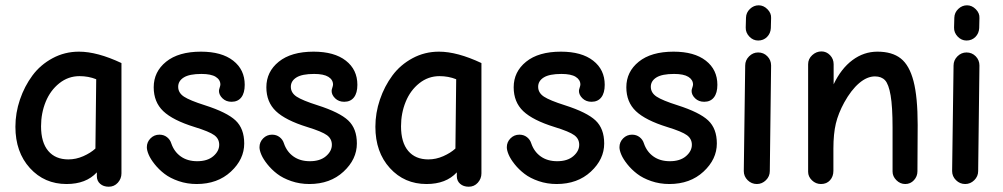

<svg xmlns="http://www.w3.org/2000/svg" viewBox="-20 -688 3783 724"><path d="M390.1 16.1Q370.1 16.1 357.7 5.1Q345.2 -5.9 345.2 -23.9V-38.1Q304.7 5.9 231 5.9Q147.5 5.9 92.8 -54.2Q38.1 -114.3 38.1 -210Q38.1 -262.2 55.2 -312.5Q72.3 -362.8 102.3 -403.3Q132.3 -443.8 178.2 -468.5Q224.1 -493.2 277.8 -493.2Q346.7 -493.2 438 -450.2V-34.2Q438 -14.2 424.3 1Q410.6 16.1 390.1 16.1ZM237.8 -86.9Q266.6 -86.9 294.2 -99.1Q321.8 -111.3 339.8 -127.9L342.8 -389.2Q313.5 -400.9 279.8 -400.9Q237.3 -400.9 203.6 -374Q169.9 -347.2 152.3 -304.2Q134.8 -261.2 134.8 -211.9Q134.8 -150.9 161.9 -118.9Q189 -86.9 237.8 -86.9Z M721.7 5.9Q685.5 5.9 653.6 -5.1Q621.6 -16.1 600.3 -32.5Q579.1 -48.8 563.5 -68.4Q547.9 -87.9 540.8 -104.5Q533.7 -121.1 533.7 -132.8Q533.7 -152.3 547.6 -166.3Q561.5 -180.2 581.1 -180.2Q597.7 -180.2 609.6 -170.9Q621.6 -161.6 626 -147Q636.7 -115.7 661.9 -97.9Q687 -80.1 723.6 -80.1Q762.2 -80.1 784.4 -99.1Q806.6 -118.2 806.6 -142.1Q806.6 -164.6 788.1 -178.2Q769.5 -191.9 713.9 -209Q631.8 -234.4 595.7 -268.8Q559.6 -303.2 559.6 -358.9Q559.6 -417.5 606.4 -455.3Q653.3 -493.2 737.8 -493.2Q815.9 -493.2 859.4 -459.2Q902.8 -425.3 902.8 -368.2Q902.8 -337.4 889.9 -320.8Q877 -304.2 853 -304.2Q832.5 -304.2 819.1 -317.1Q805.7 -330.1 805.7 -345.2Q805.7 -349.6 808.3 -357.4Q811 -365.2 811 -369.1Q811 -387.2 793.5 -398.2Q775.9 -409.2 739.7 -409.2Q694.3 -409.2 673.1 -396Q651.9 -382.8 651.9 -360.8Q651.9 -337.9 673.8 -323.5Q695.8 -309.1 752.9 -291Q835.4 -264.6 868.2 -233.9Q900.9 -203.1 900.9 -147Q900.9 -87.4 850.6 -40.8Q800.3 5.9 721.7 5.9Z M1146.5 5.9Q1110.4 5.9 1078.4 -5.1Q1046.4 -16.1 1025.1 -32.5Q1003.9 -48.8 988.3 -68.4Q972.7 -87.9 965.6 -104.5Q958.5 -121.1 958.5 -132.8Q958.5 -152.3 972.4 -166.3Q986.3 -180.2 1005.9 -180.2Q1022.5 -180.2 1034.4 -170.9Q1046.4 -161.6 1050.8 -147Q1061.5 -115.7 1086.7 -97.9Q1111.8 -80.1 1148.4 -80.1Q1187 -80.1 1209.2 -99.1Q1231.4 -118.2 1231.4 -142.1Q1231.4 -164.6 1212.9 -178.2Q1194.3 -191.9 1138.7 -209Q1056.6 -234.4 1020.5 -268.8Q984.4 -303.2 984.4 -358.9Q984.4 -417.5 1031.2 -455.3Q1078.1 -493.2 1162.6 -493.2Q1240.7 -493.2 1284.2 -459.2Q1327.6 -425.3 1327.6 -368.2Q1327.6 -337.4 1314.7 -320.8Q1301.8 -304.2 1277.8 -304.2Q1257.3 -304.2 1243.9 -317.1Q1230.5 -330.1 1230.5 -345.2Q1230.5 -349.6 1233.2 -357.4Q1235.8 -365.2 1235.8 -369.1Q1235.8 -387.2 1218.3 -398.2Q1200.7 -409.2 1164.6 -409.2Q1119.1 -409.2 1097.9 -396Q1076.7 -382.8 1076.7 -360.8Q1076.7 -337.9 1098.6 -323.5Q1120.6 -309.1 1177.7 -291Q1260.3 -264.6 1293 -233.9Q1325.7 -203.1 1325.7 -147Q1325.7 -87.4 1275.4 -40.8Q1225.1 5.9 1146.5 5.9Z M1747.6 16.1Q1727.5 16.1 1715.1 5.1Q1702.6 -5.9 1702.6 -23.9V-38.1Q1662.1 5.9 1588.4 5.9Q1504.9 5.9 1450.2 -54.2Q1395.5 -114.3 1395.5 -210Q1395.5 -262.2 1412.6 -312.5Q1429.7 -362.8 1459.7 -403.3Q1489.7 -443.8 1535.6 -468.5Q1581.5 -493.2 1635.3 -493.2Q1704.1 -493.2 1795.4 -450.2V-34.2Q1795.4 -14.2 1781.7 1Q1768.1 16.1 1747.6 16.1ZM1595.2 -86.9Q1624 -86.9 1651.6 -99.1Q1679.2 -111.3 1697.3 -127.9L1700.2 -389.2Q1670.9 -400.9 1637.2 -400.9Q1594.7 -400.9 1561 -374Q1527.3 -347.2 1509.8 -304.2Q1492.2 -261.2 1492.2 -211.9Q1492.2 -150.9 1519.3 -118.9Q1546.4 -86.9 1595.2 -86.9Z M2079.1 5.9Q2043 5.9 2011 -5.1Q1979 -16.1 1957.8 -32.5Q1936.5 -48.8 1920.9 -68.4Q1905.3 -87.9 1898.2 -104.5Q1891.1 -121.1 1891.1 -132.8Q1891.1 -152.3 1905 -166.3Q1918.9 -180.2 1938.5 -180.2Q1955.1 -180.2 1967 -170.9Q1979 -161.6 1983.4 -147Q1994.1 -115.7 2019.3 -97.9Q2044.4 -80.1 2081.1 -80.1Q2119.6 -80.1 2141.8 -99.1Q2164.1 -118.2 2164.1 -142.1Q2164.1 -164.6 2145.5 -178.2Q2127 -191.9 2071.3 -209Q1989.3 -234.4 1953.1 -268.8Q1917 -303.2 1917 -358.9Q1917 -417.5 1963.9 -455.3Q2010.7 -493.2 2095.2 -493.2Q2173.3 -493.2 2216.8 -459.2Q2260.3 -425.3 2260.3 -368.2Q2260.3 -337.4 2247.3 -320.8Q2234.4 -304.2 2210.4 -304.2Q2189.9 -304.2 2176.5 -317.1Q2163.1 -330.1 2163.1 -345.2Q2163.1 -349.6 2165.8 -357.4Q2168.5 -365.2 2168.5 -369.1Q2168.5 -387.2 2150.9 -398.2Q2133.3 -409.2 2097.2 -409.2Q2051.8 -409.2 2030.5 -396Q2009.3 -382.8 2009.3 -360.8Q2009.3 -337.9 2031.2 -323.5Q2053.2 -309.1 2110.4 -291Q2192.9 -264.6 2225.6 -233.9Q2258.3 -203.1 2258.3 -147Q2258.3 -87.4 2208 -40.8Q2157.7 5.9 2079.1 5.9Z M2503.9 5.9Q2467.8 5.9 2435.8 -5.1Q2403.8 -16.1 2382.6 -32.5Q2361.3 -48.8 2345.7 -68.4Q2330.1 -87.9 2323 -104.5Q2315.9 -121.1 2315.9 -132.8Q2315.9 -152.3 2329.8 -166.3Q2343.8 -180.2 2363.3 -180.2Q2379.9 -180.2 2391.8 -170.9Q2403.8 -161.6 2408.2 -147Q2418.9 -115.7 2444.1 -97.9Q2469.2 -80.1 2505.9 -80.1Q2544.4 -80.1 2566.7 -99.1Q2588.9 -118.2 2588.9 -142.1Q2588.9 -164.6 2570.3 -178.2Q2551.8 -191.9 2496.1 -209Q2414.1 -234.4 2377.9 -268.8Q2341.8 -303.2 2341.8 -358.9Q2341.8 -417.5 2388.7 -455.3Q2435.5 -493.2 2520 -493.2Q2598.1 -493.2 2641.6 -459.2Q2685.1 -425.3 2685.1 -368.2Q2685.1 -337.4 2672.1 -320.8Q2659.2 -304.2 2635.3 -304.2Q2614.7 -304.2 2601.3 -317.1Q2587.9 -330.1 2587.9 -345.2Q2587.9 -349.6 2590.6 -357.4Q2593.3 -365.2 2593.3 -369.1Q2593.3 -387.2 2575.7 -398.2Q2558.1 -409.2 2522 -409.2Q2476.6 -409.2 2455.3 -396Q2434.1 -382.8 2434.1 -360.8Q2434.1 -337.9 2456.1 -323.5Q2478 -309.1 2535.2 -291Q2617.7 -264.6 2650.4 -233.9Q2683.1 -203.1 2683.1 -147Q2683.1 -87.4 2632.8 -40.8Q2582.5 5.9 2503.9 5.9Z M2838.9 -535.2Q2819.8 -535.2 2805.7 -550Q2791.5 -564.9 2792 -584L2793 -621.1Q2793.5 -640.6 2807.9 -654.3Q2822.3 -668 2840.8 -668Q2859.4 -668 2874 -653.1Q2888.7 -638.2 2887.7 -620.1L2886.7 -582Q2885.7 -562 2872.3 -548.6Q2858.9 -535.2 2838.9 -535.2ZM2834 5.9Q2814 5.9 2799.3 -8.5Q2784.7 -22.9 2784.7 -43L2790 -440.9Q2790 -460.9 2804.7 -475.6Q2819.3 -490.2 2838.9 -490.2Q2859.4 -490.2 2873.5 -475.8Q2887.7 -461.4 2887.7 -440.9L2882.8 -43Q2882.8 -22.9 2868.2 -8.5Q2853.5 5.9 2834 5.9Z M3075.7 5.9Q3056.2 5.9 3041.7 -8.1Q3027.3 -22 3027.3 -40V-445.8Q3027.3 -465.8 3042.7 -480Q3058.1 -494.1 3077.6 -494.1Q3096.2 -494.1 3109.9 -480Q3123.5 -465.8 3123.5 -445.8V-370.1Q3151.9 -429.7 3194.6 -461.4Q3237.3 -493.2 3288.6 -493.2Q3344.2 -493.2 3376.7 -467.5Q3409.2 -441.9 3424.8 -381.8Q3440.4 -321.8 3440.4 -216.8Q3440.4 -171.4 3439.9 -119.4Q3439.5 -67.4 3439.5 -42Q3439.5 -22.9 3426.3 -8.5Q3413.1 5.9 3393.6 5.9Q3374.5 5.9 3360.1 -8.5Q3345.7 -22.9 3345.7 -41V-207Q3345.7 -285.6 3338.4 -328.1Q3331.1 -370.6 3317.4 -385.3Q3303.7 -399.9 3279.3 -399.9Q3249.5 -399.9 3219.5 -374.3Q3189.5 -348.6 3163.6 -301.8Q3141.1 -260.7 3131.8 -221.9Q3122.6 -183.1 3122.6 -127.9V-43.9Q3122.6 -22.5 3109.9 -8.3Q3097.2 5.9 3075.7 5.9Z M3624.5 -535.2Q3605.5 -535.2 3591.3 -550Q3577.1 -564.9 3577.6 -584L3578.6 -621.1Q3579.1 -640.6 3593.5 -654.3Q3607.9 -668 3626.5 -668Q3645 -668 3659.7 -653.1Q3674.3 -638.2 3673.3 -620.1L3672.4 -582Q3671.4 -562 3658 -548.6Q3644.5 -535.2 3624.5 -535.2ZM3619.6 5.9Q3599.6 5.9 3585 -8.5Q3570.3 -22.9 3570.3 -43L3575.7 -440.9Q3575.7 -460.9 3590.3 -475.6Q3605 -490.2 3624.5 -490.2Q3645 -490.2 3659.2 -475.8Q3673.3 -461.4 3673.3 -440.9L3668.5 -43Q3668.5 -22.9 3653.8 -8.5Q3639.2 5.9 3619.6 5.9Z"/></svg>

Font: Comic Neue
Style: Bold
Weight: 700
Designer: Craig Rozynski
Foundry: Craig Rozynski
Version: Version 2.003;hotconv 1.0.109;makeotfexe 2.5.65596